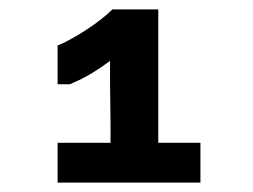

<svg xmlns="http://www.w3.org/2000/svg" viewBox="-20 -717 540 410"><path d="M103 -327V-412H216Q216 -436 216 -457Q216 -478 215.5 -498.5Q215 -519 215 -540.5Q215 -562 215 -587Q195 -572 175 -560Q155 -548 129 -537H103V-620Q114 -624 129.5 -632.5Q145 -641 161.5 -651.5Q178 -662 193.5 -674Q209 -686 220 -697H318V-412H408V-327Z"/></svg>

Font: D2Coding
Style: Bold
Weight: 700
Monospace: yes
Designer: Yong-Rak Park; Jeong-Hwan Yoon; Sang-Min Lee;
Foundry: NHN Corporation
Version: Version 1.3.2; Build 20180524